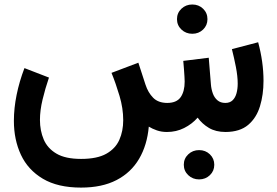

<svg xmlns="http://www.w3.org/2000/svg" viewBox="-20 -596 1251 867"><path d="M810 147.9Q810 175.9 830.1 195Q850.1 214.1 879 214.1Q907.9 214.1 927.8 195Q947.6 176 947.6 148Q947.6 120 927.8 100.9Q908 81.8 879.1 81.8Q850.2 81.8 830.1 100.9Q810 119.9 810 147.9ZM779.2 -509.7Q779.2 -481.7 799.3 -462.6Q819.4 -443.5 848.3 -443.5Q877.2 -443.5 897 -462.5Q916.8 -481.6 916.8 -509.5Q916.8 -537.5 897.1 -556.6Q877.3 -575.7 848.3 -575.7Q819.4 -575.7 799.3 -556.7Q779.2 -537.6 779.2 -509.7ZM733.9 0Q775.9 0 811.5 -17.9Q847.2 -35.8 872.5 -64.8Q892.6 -36.7 923.4 -18.4Q954.3 0 999 0Q1063.3 -0.5 1100.6 -32Q1137.9 -63.6 1153.9 -116Q1169.9 -168.4 1169.9 -230.9Q1169.9 -274.2 1163.7 -317.9Q1157.5 -361.6 1145.7 -405.2L1027.2 -374.1Q1036.7 -336.7 1045.1 -294.1Q1053.4 -251.5 1053.4 -218.5Q1053.4 -194.7 1048 -174.9Q1042.6 -155 1030.3 -143.1Q1018 -131.2 997.4 -131.2Q975.8 -131.2 961.8 -143.2Q947.8 -155.2 940.9 -174.5Q934 -193.8 932.4 -214.9L922.6 -335.3L807.6 -321.1Q809.3 -302.9 810.7 -284Q812.2 -265.1 813 -250.1Q813.9 -235.2 813.9 -227.7Q813.9 -183.1 795.7 -157.1Q777.5 -131.2 734.9 -131.2Q694.2 -131.5 671.5 -154.7Q648.7 -177.8 637 -213.7L604.7 -312.9L483.5 -267Q503.1 -218.9 519.7 -163Q536.4 -107 536.4 -53.2Q536.4 -4.2 518.9 35.4Q501.4 75 460 98.3Q418.6 121.6 346 121.6Q275.3 121.6 234.9 97.7Q194.4 73.8 177.4 33.8Q160.4 -6.2 160.4 -54.3Q160.4 -97.4 172.2 -146.4Q183.9 -195.4 201.1 -245.7L90.4 -288.5Q67.5 -228.8 55.1 -168.1Q42.7 -107.3 42.7 -50.3Q42.7 35 74.6 103.2Q106.5 171.3 173.7 211.2Q240.9 251.1 346 251.1Q441 251.1 506.3 217.1Q571.7 183.2 608.1 121.2Q644.5 59.3 651.9 -24.2Q667.5 -14.5 688.4 -7.2Q709.3 0 733.9 0Z"/></svg>

Font: Vazirmatn RD NL
Style: Regular
Weight: 400
Designer: Saber Rastikerdar
Foundry: Saber Rastikerdar
Version: Version 32.101